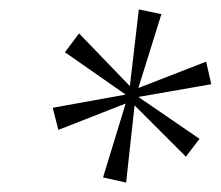

<svg xmlns="http://www.w3.org/2000/svg" viewBox="-20 -781 469 408"><path d="M248 -393 199 -404 247 -561 104 -505 92 -552 247 -580 118 -670 148 -710 256 -598 275 -761 323 -751 274 -594 418 -650 429 -602 274 -575 404 -486 375 -448 266 -557Z"/></svg>

Font: Noto Serif SemiCondensed ExtraLight
Style: Italic
Weight: 200
Width: 4
Italic angle: -12°
Designer: Monotype Design Team
Foundry: Monotype Imaging Inc.
Version: Version 2.013